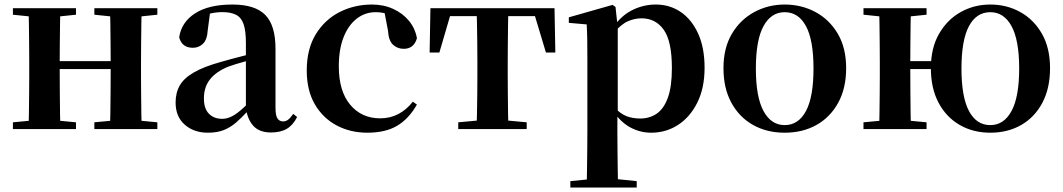

<svg xmlns="http://www.w3.org/2000/svg" viewBox="-20 -572 4713 851"><path d="M105.9 0Q107.6 -25.5 108.1 -67.4Q108.6 -109.4 109.1 -154.7Q109.6 -200 109.6 -234.8V-301.2Q109.6 -335.7 109.1 -381Q108.6 -426.4 108.1 -468.7Q107.6 -511 105.9 -535.7H247.6Q246.6 -511 246.1 -468.2Q245.6 -425.4 245.1 -378.2Q244.6 -331 244.6 -291.8V-270.6Q244.6 -217.9 245.1 -165Q245.6 -112.1 246.1 -68.8Q246.6 -25.5 247.6 0ZM466.6 0Q468.6 -25.5 469.1 -68.8Q469.6 -112.1 470.1 -165Q470.6 -217.9 470.6 -270.6V-291.8Q470.6 -331 470.1 -378.2Q469.6 -425.4 469.1 -468.2Q468.6 -511 466.6 -535.7H608Q607 -511 606.5 -468.7Q606 -426.4 605.5 -381Q605 -335.7 605 -301.2V-234.8Q605 -200 605.5 -154.7Q606 -109.4 606.5 -67.4Q607 -25.5 608 0ZM37.2 0V-29.9L147 -40.2H208.6L316.8 -29.9V0ZM37.2 -506.8V-535.7H316.8V-506.8L208.6 -495.5H147ZM398.2 0V-29.9L506.9 -40.2H569.5L677.4 -29.9V0ZM398.2 -506.8V-535.7H677.4V-506.8L569.5 -495.5H506.9ZM176.9 -265.9V-301H537.1V-265.9Z M901.6 16.2Q839.2 16.2 798.8 -19.4Q758.3 -54.9 758.3 -117.6Q758.3 -161.2 777 -193.6Q795.7 -226.1 840.1 -251.5Q884.6 -277 960.4 -297.9Q999.8 -309.4 1049.4 -322Q1099 -334.6 1139 -344.4V-318.9Q1099 -308.9 1059 -297.6Q1018.9 -286.4 992.1 -276.7Q938.3 -254.9 911.1 -220.6Q883.8 -186.4 883.8 -135.9Q883.8 -90.4 906.1 -67.9Q928.3 -45.3 965 -45.3Q981.3 -45.3 999.7 -52.6Q1018.1 -59.9 1042.4 -79.7Q1066.8 -99.4 1100.3 -135.5L1115.8 -82.4H1080.7Q1051.6 -50.6 1026.2 -28.7Q1000.7 -6.8 971.4 4.7Q942 16.2 901.6 16.2ZM1181.1 15.2Q1129.6 15.2 1102.9 -14.2Q1076.2 -43.6 1069.9 -94V-96.5V-381.4Q1069.9 -434.7 1059.8 -464.5Q1049.7 -494.3 1026.6 -506.3Q1003.5 -518.3 965 -518.3Q939.4 -518.3 912.3 -512.2Q885.2 -506.1 848.8 -491.2L911.1 -516.3L900.9 -439.2Q898.3 -395.9 879.6 -378Q860.8 -360.2 835.3 -360.2Q786.1 -360.2 774.2 -406.5Q783.9 -473.5 844.4 -512.7Q904.9 -551.9 1010.1 -551.9Q1110.4 -551.9 1155.7 -505.9Q1201.1 -459.8 1201.1 -356.2V-94.8Q1201.1 -60.3 1209.8 -47Q1218.6 -33.8 1234.7 -33.8Q1246.3 -33.8 1256.3 -40.9Q1266.3 -48.1 1279.7 -67.2L1296.9 -53.4Q1279 -17.5 1251.2 -1.1Q1223.4 15.2 1181.1 15.2Z M1608.1 16.2Q1533.1 16.2 1472.2 -16Q1411.3 -48.3 1375.4 -109.8Q1339.6 -171.4 1339.6 -259.7Q1339.6 -354.7 1379.5 -419.9Q1419.4 -485 1485.1 -518.5Q1550.9 -551.9 1629 -551.9Q1680.5 -551.9 1722.8 -532.5Q1765.2 -513.2 1792.8 -479.5Q1820.4 -445.8 1828 -402.4Q1814.4 -355.6 1769.4 -355.6Q1741.9 -355.6 1722.1 -373.6Q1702.4 -391.6 1699.6 -436.8L1681.8 -530.1L1749.7 -486.3Q1720.8 -503.2 1696.1 -510.6Q1671.4 -518 1644.6 -518Q1598.2 -518 1561.2 -489.4Q1524.1 -460.7 1502.9 -407.1Q1481.7 -353.5 1481.7 -277.6Q1481.7 -168.4 1532 -108Q1582.4 -47.5 1665.2 -47.5Q1709.5 -47.5 1745.8 -66.7Q1782.2 -85.9 1809.9 -121.4L1827.8 -108.4Q1792.1 -45.4 1740.3 -14.6Q1688.5 16.2 1608.1 16.2Z M1884.2 -339.1 1887.8 -535.7H2437.8L2441.4 -339.1H2399.7L2341.1 -534.2L2407 -500.4H1918.6L1984.5 -534.2L1927.4 -339.1ZM2011.1 0V-29.9L2122.7 -40.2H2203.6L2314.5 -29.9V0ZM2092.2 0Q2093.2 -25.5 2094.1 -67.4Q2094.9 -109.4 2095.4 -154.7Q2095.9 -200 2095.9 -234.8V-301.2Q2095.9 -335.7 2095.4 -381Q2094.9 -426.4 2094.1 -468.7Q2093.2 -511 2092.2 -535.7H2233.4Q2232.4 -511 2231.9 -468.7Q2231.4 -426.4 2230.9 -381Q2230.4 -335.7 2230.4 -301.2V-234.8Q2230.4 -200 2230.9 -154.7Q2231.4 -109.4 2231.9 -67.4Q2232.4 -25.5 2233.4 0Z M2507.9 259.3V230.8L2617 220.1H2696.4L2802.1 230.8V259.3ZM2580.4 259.3Q2581.4 217.3 2581.9 174.2Q2582.4 131 2582.9 89.9Q2583.4 48.8 2583.4 13.8V-308.7Q2583.4 -358.5 2582.9 -393Q2582.4 -427.5 2580.4 -463.8L2501.2 -470.7V-495.2L2695.2 -550.4L2708.2 -540.9L2716.8 -460.8L2718.1 -455V-75.6L2716.4 -63V13Q2716.4 47.8 2716.9 89.3Q2717.4 130.8 2717.9 174Q2718.4 217.3 2719.4 259.3ZM2866.1 16.2Q2818 16.2 2774.7 -6.7Q2731.4 -29.6 2695.3 -82.3H2683.1L2701.6 -97.8Q2729.5 -67.8 2756.5 -57.3Q2783.6 -46.7 2818.1 -46.7Q2858.7 -46.7 2890.3 -67.9Q2921.8 -89.1 2939.9 -138.2Q2958 -187.4 2958 -270.1Q2958 -389.4 2921.9 -440.1Q2885.8 -490.8 2823.6 -490.8Q2792.3 -490.8 2762.4 -477.5Q2732.5 -464.2 2695 -421.1L2680.1 -437.5H2688.5Q2726.3 -497.6 2777.7 -524.8Q2829.1 -551.9 2886.6 -551.9Q2948.4 -551.9 2996.9 -519.1Q3045.5 -486.2 3074.2 -423.5Q3102.9 -360.9 3102.9 -271.4Q3102.9 -182.3 3071 -117.9Q3039.1 -53.5 2985.7 -18.6Q2932.3 16.2 2866.1 16.2Z M3458 16.2Q3378.7 16.2 3317.5 -18.3Q3256.3 -52.8 3221.5 -117Q3186.6 -181.2 3186.6 -269.8Q3186.6 -359.1 3223.8 -422Q3261 -484.9 3322.9 -518.4Q3384.8 -551.9 3458 -551.9Q3532.1 -551.9 3594.1 -518.8Q3656 -485.6 3693.2 -422.7Q3730.4 -359.8 3730.4 -269.8Q3730.4 -180.5 3695 -116.3Q3659.6 -52 3598.4 -17.9Q3537.2 16.2 3458 16.2ZM3458 -17.5Q3519 -17.5 3552.4 -80.1Q3585.7 -142.6 3585.7 -268.1Q3585.7 -394.2 3552.4 -456.1Q3519 -518 3458 -518Q3397.7 -518 3364 -456.1Q3330.2 -394.2 3330.2 -268.1Q3330.2 -142.6 3364 -80.1Q3397.7 -17.5 3458 -17.5Z M3807.2 0V-29.9L3917 -40.2H3978.6L4086.8 -29.9V0ZM3807.2 -506.8V-535.7H4086.8V-506.8L3978.6 -495.5H3917ZM3875.9 0Q3877.6 -25.5 3878.1 -67.4Q3878.6 -109.4 3879.1 -154.7Q3879.6 -200 3879.6 -234.8V-301.2Q3879.6 -335.7 3879.1 -381Q3878.6 -426.4 3878.1 -468.7Q3877.6 -511 3875.9 -535.7H4017.6Q4016.6 -511 4016.1 -468.3Q4015.6 -425.6 4015.1 -378.8Q4014.6 -332 4014.6 -293.8V-270.6Q4014.6 -217.9 4015.1 -165Q4015.6 -112.1 4016.1 -68.8Q4016.6 -25.5 4017.6 0ZM3946.1 -265.9V-301H4180.5V-265.9ZM4369.3 16.2Q4293.2 16.2 4233.5 -18.3Q4173.7 -52.8 4139.8 -117Q4105.9 -181.2 4105.9 -269.8Q4105.9 -359.1 4142 -422Q4178.1 -484.9 4237.9 -518.4Q4297.6 -551.9 4369.3 -551.9Q4442 -551.9 4501.9 -518.8Q4561.9 -485.6 4598 -422.7Q4634.1 -359.8 4634.1 -269.8Q4634.1 -180.5 4600 -116.3Q4565.8 -52 4506.1 -17.9Q4446.3 16.2 4369.3 16.2ZM4369.3 -17.5Q4429.6 -17.5 4463.4 -80.1Q4497.3 -142.6 4497.3 -268.1Q4497.3 -394.2 4463.4 -456.1Q4429.6 -518 4369.3 -518Q4307.8 -518 4274.7 -456.1Q4241.5 -394.2 4241.5 -268.1Q4241.5 -142.6 4274.7 -80.1Q4307.8 -17.5 4369.3 -17.5Z"/></svg>

Font: Noto Serif SC ExtraLight
Style: Regular
Weight: 200
Designer: Ryoko NISHIZUKA 西塚涼子 (kana & ideographs); Frank Grießhammer (Latin, Greek & Cyrillic); Wenlong ZHANG 张文龙 (bopomofo); San
Foundry: Adobe
Version: Version 2.002-H1;hotconv 1.1.0;makeotfexe 2.6.0